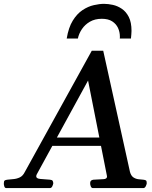

<svg xmlns="http://www.w3.org/2000/svg" viewBox="-69 -964 777 984"><path d="M478.5 -65.4 382.3 -551.3 119.6 -70.8Q118.2 -68.4 117.4 -65.4Q116.7 -62.5 116.7 -60.1Q116.7 -48.8 137.5 -46.9Q158.2 -44.9 187.5 -43Q197.8 -42 200.7 -37.4Q203.6 -32.7 204.1 -24.9Q203.6 -19 199.2 -9.5Q194.8 0 186 0H-36.6Q-44.4 0 -47.1 -9.3Q-49.8 -18.6 -49.3 -24.4Q-49.3 -35.6 -45.2 -38.8Q-41 -42 -31.7 -43Q-17.6 -44.9 -0.5 -46.1Q16.6 -47.4 32.5 -54.9Q48.3 -62.5 58.1 -82.5L401.4 -704.1H460L597.2 -82.5Q603 -62.5 615 -54.7Q627 -46.9 640.9 -45.4Q654.8 -43.9 665.5 -43Q675.3 -42 679.2 -39.1Q683.1 -36.1 683.1 -24.9Q682.6 -19 678 -9.5Q673.3 0 665 0H407.7Q399.4 0 396 -9.5Q392.6 -19 393.1 -24.4Q392.1 -41 409.7 -43Q440.9 -44.9 460.2 -45.7Q479.5 -46.4 479.5 -59.1Q479.5 -61 478.5 -65.4ZM181.6 -216.3 195.3 -259.3H471.2L479 -216.3ZM463.9 -944.3Q485.4 -944.3 509.5 -939Q533.7 -933.6 555.4 -918.9Q577.1 -904.3 591.1 -877Q605 -849.6 605 -805.7Q605 -796.9 604 -786.9Q603 -776.9 602.1 -766.6H544.9Q545.4 -769 545.4 -771.7Q545.4 -774.4 545.4 -776.4Q545.4 -799.8 535.9 -820.6Q526.4 -841.3 506.1 -854.5Q485.8 -867.7 452.6 -867.7Q417.5 -867.7 391.8 -852.8Q366.2 -837.9 350.6 -814.5Q335 -791 330.1 -766.6H272.9Q282.2 -823.2 304 -858.4Q325.7 -893.6 354.2 -912.4Q382.8 -931.2 411.9 -937.7Q440.9 -944.3 463.9 -944.3Z"/></svg>

Font: Gelasio Medium
Style: Italic
Weight: 500
Italic angle: -8.5°
Designer: Eben Sorkin
Foundry: Eben Sorkin
Version: Version 1.008